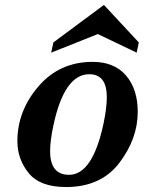

<svg xmlns="http://www.w3.org/2000/svg" viewBox="-20 -752 631 782"><path d="M249 9.8Q143.1 9.8 96.9 -46.9Q50.8 -103.5 50.8 -177.2Q50.8 -300.3 136.5 -400.1Q222.2 -500 357.4 -500Q445.8 -500 493.4 -444.3Q541 -388.7 541 -296.4Q541 -187 466.1 -88.6Q391.1 9.8 249 9.8ZM261.2 -40Q356.9 -40 401.4 -247.6Q415 -312.5 415 -356.4Q415 -449.7 343.8 -449.7Q241.7 -449.7 197.3 -240.2Q184.1 -178.7 184.1 -136.2Q184.1 -40 261.2 -40ZM536.6 -537.6 378.4 -613.3 188.5 -537.6 197.3 -579.1 403.3 -731.9 545.4 -579.1Z"/></svg>

Font: Munson
Style: Bold Italic
Weight: 700
Italic angle: -12°
Designer: Paul James MIller
Foundry: High-Logic / Made with FontCreator
Version: Version 2.10;May 5, 2019;FontCreator 11.5.0.2430 64-bit